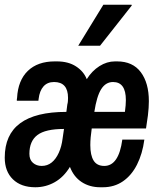

<svg xmlns="http://www.w3.org/2000/svg" viewBox="-29 -780 649 810"><path d="M120 10Q60 10 25.5 -23.5Q-9 -57 -9 -115Q-9 -212 56 -260Q121 -308 251 -308L255 -339Q257 -346 257.5 -353.5Q258 -361 258 -367Q258 -434 199 -434Q171 -434 154.5 -415.5Q138 -397 134 -363L133 -355H42Q42 -357 42 -360.5Q42 -364 43 -367Q47 -441 88.5 -481Q130 -521 202 -521H211Q259 -521 291.5 -500Q324 -479 337 -446Q359 -481 390.5 -501Q422 -521 456 -521H465Q531 -521 565 -475.5Q599 -430 599 -353Q599 -340 598 -324.5Q597 -309 595 -293L587 -238H358Q355 -218 353.5 -200.5Q352 -183 352 -168Q352 -125 366 -102.5Q380 -80 411 -80Q472 -80 487 -191H580Q572 -131 549 -85.5Q526 -40 489.5 -15Q453 10 405 10H394Q349 10 315.5 -12Q282 -34 266 -76Q240 -33 202 -11.5Q164 10 120 10ZM147 -80Q171 -80 189 -94.5Q207 -109 219 -135.5Q231 -162 235 -195L241 -236Q163 -236 129 -210.5Q95 -185 95 -131Q95 -106 110 -93Q125 -80 147 -80ZM369 -308H498Q500 -323 501 -335Q502 -347 502 -358Q502 -396 488.5 -415Q475 -434 448 -434Q417 -434 398 -404Q379 -374 369 -308ZM301 -587 407 -760H526L527 -757L393 -587Z"/></svg>

Font: Chivo Mono Medium SemiBold
Style: Italic
Weight: 600
Italic angle: -8.05°
Monospace: yes
Version: Version 1.008